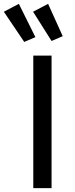

<svg xmlns="http://www.w3.org/2000/svg" viewBox="-73 -978 388 998"><path d="M25 -958 -53 -917 53 -760 111 -785ZM177 -958 99 -917 195 -765 253 -790ZM195 -689H100V0H195Z"/></svg>

Font: FiraGO Unicode
Style: Regular
Weight: 400
Designer: bBox Type
Foundry: bBox Type GmbH
Version: Version 1.001;PS 001.001;hotconv 1.0.88;makeotf.lib2.5.64775